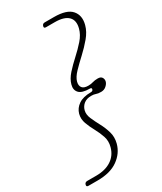

<svg xmlns="http://www.w3.org/2000/svg" viewBox="-282 -821 865 1028"><g transform="rotate(-30 150.5 -307.5)"><path d="M221.5 -307Q224.5 -317 212.5 -317Q164 -317 146.5 -336.2Q129 -355.5 137.5 -385.5Q145.5 -415.5 171.5 -444.5Q197.5 -473.5 229.2 -502.2Q261 -531 287.5 -561.2Q314 -591.5 322.5 -624.5Q334.5 -670 309.8 -694.5Q285 -719 227.5 -719H173Q159 -719 163 -732Q166.5 -745 180.5 -745H237Q316 -745 345.2 -711.2Q374.5 -677.5 360.5 -624.5Q351 -588.5 323.2 -555.5Q295.5 -522.5 262.8 -492.2Q230 -462 204 -435Q178 -408 171.5 -384Q165.5 -361.5 175.8 -348Q186 -334.5 213.5 -334.5Q230.5 -334.5 243.5 -338.8Q256.5 -343 275.5 -343Q294.5 -343 301.2 -331.5Q308 -320 304.5 -307Q301 -294.5 288 -283Q275 -271.5 256 -271.5Q236.5 -271.5 226 -275.8Q215.5 -280 198.5 -280Q171 -280 153.5 -266.5Q136 -253 130 -230.5Q124 -207 135.5 -180Q147 -153 163.2 -123Q179.5 -93 189.2 -59.8Q199 -26.5 189.5 10Q175.5 62.5 128.2 96.2Q81 130 2 130H-54.5Q-68.5 130 -64.5 116.5Q-61 104 -47 104H7.5Q65 104 102.2 79.5Q139.5 55 151.5 9.5Q160.5 -23.5 150.5 -53.8Q140.5 -84 124.5 -113Q108.5 -142 98 -170.8Q87.5 -199.5 95 -229Q103.5 -259.5 131.2 -278.5Q159 -297.5 207.5 -297.5Q219 -297.5 221.5 -307Z"/></g></svg>

Font: Fraunces 9pt Soft Thin
Style: Italic
Weight: 100
Italic angle: -16°
Version: Version 1.000;[b76b70a41]